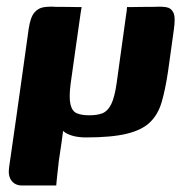

<svg xmlns="http://www.w3.org/2000/svg" viewBox="-20 -420 581 589"><path d="M243.9 1.6Q219.5 1.6 201.2 -3.9Q182.9 -9.4 173.5 -18.4Q170.6 6 168.8 17.2Q167 28.5 165.4 40.2Q163.7 51.9 160.1 76Q159.8 78.8 158.8 88.7Q157.8 98.5 156.3 111.2Q154.8 123.9 153.8 134.3Q152.8 144.8 152.5 149Q126.1 149 99.9 149Q73.6 149 47.2 149Q26.8 149 15.7 134.7Q4.5 120.4 7.6 95.3Q19.2 16.4 28.6 -50.7Q38.1 -117.8 47.5 -184.9Q56.9 -252 67.9 -330.9Q73.3 -367.4 85.5 -381.5Q97.6 -395.6 114.9 -398Q132.2 -400.4 150.9 -399Q152.2 -399 164.2 -399Q176.3 -399 191.4 -398.7Q206.5 -398.3 218.1 -398.3Q229.8 -398.3 230.5 -398.3Q230.2 -397.4 229.7 -393.7Q229.2 -390 227.8 -382.9Q219.9 -328.3 212.2 -273.4Q204.6 -218.6 196.7 -163.3Q191.3 -121.4 196.1 -100.3Q200.8 -79.2 215.3 -72.7Q229.8 -66.3 253.8 -66.3Q278.4 -66.3 294.4 -72.6Q310.3 -78.9 321.1 -100.2Q331.8 -121.5 338.1 -166.8Q345.4 -220.3 352.7 -272.5Q360 -324.8 367.3 -377.6Q369 -386.7 369.1 -391.9Q369.3 -397.1 369.6 -398.3Q370.3 -398.3 382 -398.3Q393.6 -398.3 408.9 -398.7Q424.2 -399 436.2 -399Q448.2 -399 450.3 -399Q472.4 -400.4 488.6 -398.2Q504.8 -396 511.9 -381.4Q519 -366.8 513.2 -328.1L495.5 -201Q487.5 -146.8 476.4 -108.2Q465.4 -69.6 440.8 -45.5Q416.3 -21.4 369.5 -9.9Q322.6 1.6 243.9 1.6Z"/></svg>

Font: Genos Thin
Style: Italic
Weight: 100
Italic angle: -8°
Designer: Robert E. Leuschke
Foundry: Robert E. Leuschke
Version: Version 1.010